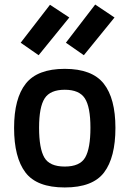

<svg xmlns="http://www.w3.org/2000/svg" viewBox="-20 -814 570 845"><path d="M93.5 -446Q145 -511 265 -511Q385 -511 436.5 -446Q488 -381 488 -251Q488 -121 438 -55Q388 11 265 11Q142 11 92 -55Q42 -121 42 -251Q42 -381 93.5 -446ZM175 -121Q198 -81 265 -81Q332 -81 355 -121Q378 -161 378 -252Q378 -343 353.5 -381Q329 -419 265 -419Q201 -419 176.5 -381Q152 -343 152 -252Q152 -161 175 -121ZM270 -626 399 -794 484 -737 349 -571ZM71 -626 200 -793 285 -737 150 -571Z"/></svg>

Font: TitilliumWeb-SemiBold
Style: SemiBold
Weight: 600
Version: Version 1.001;PS 57.000;hotconv 1.0.70;makeotf.lib2.5.55311